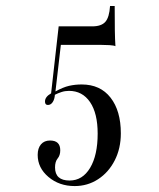

<svg xmlns="http://www.w3.org/2000/svg" viewBox="-20 -503 532 644"><path d="M140.6 -150.9Q130.9 -150.9 130.9 -162.6Q130.9 -178.2 151.4 -189.9L176.8 -414.6H289.6Q319.8 -414.6 333.3 -429.7Q346.7 -444.8 349.1 -482.9H364.7Q364.7 -431.2 365.2 -400.4Q365.7 -369.6 367.2 -348.1Q362.3 -350.6 347.4 -351.6Q332.5 -352.5 317.9 -352.5H184.1L166 -196.3Q191.4 -210.4 211.7 -215.1Q231.9 -219.7 253.9 -219.7Q316.4 -219.7 350.8 -175.5Q385.3 -131.3 385.3 -55.7Q385.3 -4.9 364.7 35.2Q344.2 75.2 309.1 98.1Q273.9 121.1 230.5 121.1Q178.7 121.1 142.6 90.6Q106.4 60.1 106.4 16.6Q106.4 -5.9 117.4 -18.8Q128.4 -31.7 147.9 -31.7Q182.1 -31.7 182.1 1Q182.1 18.1 173.3 28.6Q164.6 39.1 164.6 58.6Q164.6 102.5 213.4 102.5Q256.8 102.5 282.2 60.1Q307.6 17.6 307.6 -54.7Q307.6 -123 282 -160.6Q256.3 -198.2 211.4 -198.2Q198.2 -198.2 186.3 -194.3Q174.3 -190.4 164.1 -185.1Q163.1 -169.9 156.7 -160.4Q150.4 -150.9 140.6 -150.9Z"/></svg>

Font: Bacasime Antique
Style: Regular
Weight: 400
Designer: The DocRepair Project, Claus Eggers Sørensen
Foundry: Google
Version: Version 2.000